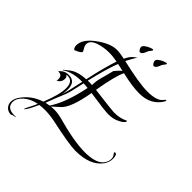

<svg xmlns="http://www.w3.org/2000/svg" viewBox="-266 -979 1295 1295"><g transform="rotate(45 381.0 -331.5)"><path d="M63 163Q37 163 19.5 145.5Q2 128 2 102Q2 75 20 48Q70 -26 157 -54Q202 -164 202 -227Q202 -293 150 -293Q147 -293 144 -293Q141 -293 138 -292Q152 -284 152 -267Q152 -232 120 -217Q121 -221 121.5 -225Q122 -229 122 -233Q122 -271 83 -269Q108 -303 152 -303Q216 -303 216 -229Q216 -218 214.5 -204Q213 -190 209 -175Q217 -198 224.5 -228Q232 -258 240 -297L248 -334H243Q156 -334 100 -296L98 -299L133 -327Q174 -361 255 -365Q271 -441 286.5 -498Q302 -555 315 -594Q294 -598 274.5 -600Q255 -602 235 -602Q189 -602 144 -588Q87 -570 87 -532Q87 -517 98 -500Q103 -491 105.5 -486.5Q108 -482 108 -481Q108 -466 58 -447Q45 -460 45 -479Q45 -539 122 -595Q200 -652 260 -652Q292 -652 336 -642Q352 -677 372 -694Q376 -698 382 -702Q388 -706 396 -713Q386 -696 375 -677Q364 -658 354 -638Q437 -619 500 -608.5Q563 -598 605 -598Q694 -598 721 -634Q731 -647 736 -647Q739 -647 739 -644Q739 -641 736 -635Q686 -550 574 -550Q508 -550 406 -574Q378 -517 352 -361Q442 -350 490 -344.5Q538 -339 544 -339Q605 -339 645 -361Q649 -361 649 -358Q649 -340 604 -319Q572 -303 528 -303Q509 -303 464 -308.5Q419 -314 346 -325Q317 -156 266 -111L216 -66Q224 -67 232 -67.5Q240 -68 248 -68Q281 -68 313 -60Q402 -35 473 -22.5Q544 -10 596 -10Q698 -10 734 -52Q755 -76 755 -106Q755 -123 746 -134.5Q737 -146 737 -147Q737 -154 743 -154Q762 -154 762 -113Q762 -80 741 -50Q684 28 544 28Q514 28 452.5 18Q391 8 299 -12Q274 -17 250.5 -19.5Q227 -22 205 -22Q180 -22 154 -19Q144 2 135.5 20Q127 38 117 54Q105 74 100 74V73Q100 67 108 52Q116 35 125 18.5Q134 2 141 -17Q83 -5 47.5 27Q12 59 12 94Q12 150 85 150Q90 150 96 149.5Q102 149 102 150Q102 152 73 158Q70 159 68 161Q66 163 63 163ZM310 -365V-366Q310 -404 322 -445.5Q334 -487 345 -533Q353 -544 364 -555.5Q375 -567 387 -578L334 -590Q318 -550 302 -494Q286 -438 269 -366H278Q285 -366 293 -366Q301 -366 310 -365ZM173 -59 206 -65Q238 -113 262 -179.5Q286 -246 303 -330Q282 -333 262 -333L239 -233Q232 -205 216.5 -169.5Q201 -134 184 -88ZM513 -750Q506 -750 499.5 -761.5Q493 -773 493 -780Q493 -791 507 -801.5Q521 -812 537.5 -819Q554 -826 561 -826Q565 -826 566 -823V-819Q558 -807 551.5 -799Q545 -791 543 -782Q540 -773 532.5 -761.5Q525 -750 513 -750ZM382 -750Q375 -750 368.5 -761.5Q362 -773 362 -780Q362 -791 376 -801.5Q390 -812 406.5 -819Q423 -826 430 -826Q434 -826 435 -823V-819Q427 -807 420.5 -799Q414 -791 412 -782Q409 -773 401.5 -761.5Q394 -750 382 -750Z"/></g></svg>

Font: Lavishly Yours
Style: Regular
Weight: 400
Designer: Robert E. Leuschke
Foundry: Robert E. Leuschke
Version: Version 1.010; ttfautohint (v1.8.3)